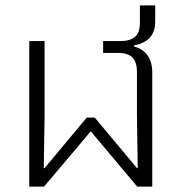

<svg xmlns="http://www.w3.org/2000/svg" viewBox="-20 -695 674 715"><path d="M89 -542H146V-264L143 -69H146L303 -257H333L490 -69H493L490 -264V-427Q490 -464 473 -481Q456 -498 418 -498H364V-542H428Q464 -542 482.5 -557.5Q501 -573 501 -611V-675H558V-615Q558 -540 479 -526V-522Q547 -503 547 -424V0H491L318 -206L144 0H89Z"/></svg>

Font: IBM Plex Thai Light
Style: Regular
Weight: 300
Designer: Mike Abbink, Paul van der Laan, Pieter van Rosmalen, Ben Mitchell, Mark Frömberg
Foundry: Bold Monday
Version: Version 1.0